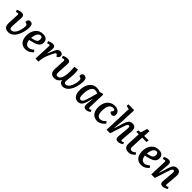

<svg xmlns="http://www.w3.org/2000/svg" viewBox="483 -2582 4412 4412"><g transform="rotate(45 2689.0 -376.5)"><path d="M412.1 -524.9Q454.1 -524.9 475.1 -496.6Q496.1 -468.3 496.1 -418.9Q496.1 -371.1 487.3 -316.2Q478.5 -261.2 457.8 -201.9Q437 -142.6 407 -95Q377 -47.4 329.8 -16.6Q282.7 14.2 226.1 14.2Q203.1 14.2 184.8 11.2Q166.5 8.3 146 -1.7Q125.5 -11.7 112.1 -28.8Q98.6 -45.9 90.8 -76.7Q83 -107.4 85 -148.9L98.1 -419.9Q99.6 -462.9 60.1 -452.1L20 -439.9L2.9 -492.2Q23.4 -503.9 58.8 -514.4Q94.2 -524.9 127 -524.9Q214.8 -524.9 210 -434.1L193.8 -163.1Q190.4 -113.3 201.2 -90.1Q211.9 -66.9 247.1 -66.9Q285.2 -66.9 317.1 -96.4Q349.1 -126 368.9 -171.1Q388.7 -216.3 399.9 -264.9Q411.1 -313.5 412.1 -356Q412.6 -386.7 406 -398.9Q399.4 -411.1 379.9 -418.9L341.8 -432.1Q334.5 -473.6 355 -499.3Q375.5 -524.9 412.1 -524.9Z M823.7 -524.9Q900.9 -524.9 938.2 -489.7Q975.6 -454.6 975.6 -394Q975.6 -362.3 964.1 -336.2Q952.6 -310.1 935.3 -293Q918 -275.9 891.1 -261.7Q864.3 -247.6 840.1 -239.3Q815.9 -231 784.7 -223.1L690.9 -199.2Q693.4 -172.4 700.4 -149.7Q707.5 -127 720.7 -106.9Q733.9 -86.9 756.1 -75.4Q778.3 -64 807.6 -64Q833.5 -64 859.9 -75Q886.2 -85.9 901.4 -97.7Q916.5 -109.4 934.6 -126L971.7 -81.1Q960.9 -67.4 945.6 -53.5Q930.2 -39.6 906 -22.9Q881.8 -6.3 848.4 3.9Q814.9 14.2 778.8 14.2Q713.4 14.2 666.5 -17.3Q619.6 -48.8 596.7 -102.3Q573.7 -155.8 573.7 -225.1Q573.7 -357.9 641.4 -441.4Q709 -524.9 823.7 -524.9ZM865.7 -393.1Q865.7 -423.8 852.1 -442.9Q838.4 -461.9 812.5 -461.9Q762.7 -461.9 730.2 -409.4Q697.8 -356.9 691.9 -264.2L763.7 -283.2Q817.9 -296.4 841.8 -321Q865.7 -345.7 865.7 -393.1Z M1115.7 -416Q1116.7 -434.6 1111.1 -444.3Q1105.5 -454.1 1090.8 -454.1Q1077.1 -454.1 1036.6 -438L1019.5 -490.2Q1047.9 -504.9 1083.3 -514.9Q1118.7 -524.9 1147.5 -524.9Q1229 -524.9 1219.7 -418.9L1202.6 -279.8L1209.5 -277.8L1260.7 -400.9Q1270 -423.3 1275.9 -436Q1281.7 -448.7 1290.8 -465.3Q1299.8 -481.9 1308.3 -490.7Q1316.9 -499.5 1328.6 -508.5Q1340.3 -517.6 1354.7 -521.2Q1369.1 -524.9 1386.7 -524.9Q1428.2 -524.9 1449.5 -503.2Q1470.7 -481.4 1470.7 -450.2Q1470.7 -426.3 1453.6 -404.1Q1436.5 -381.8 1407.7 -372.1L1390.6 -396Q1381.3 -411.1 1374.5 -417Q1367.7 -422.9 1356.4 -422.9Q1339.8 -422.9 1326.9 -402.8Q1314 -382.8 1278.8 -307.1Q1240.7 -224.1 1224.6 -175.3Q1208.5 -126.5 1202.6 -74.2L1194.8 0H1097.7Z M1967.8 -512.2Q1978.5 -460 1978.5 -384.8Q1978.5 -302.7 1962.4 -180.2Q1958.5 -146 1958.3 -120.8Q1958 -95.7 1970.5 -81.8Q1982.9 -67.9 2010.7 -67.9Q2045.4 -67.9 2075.7 -96.7Q2106 -125.5 2125 -169.7Q2144 -213.9 2155.3 -261.5Q2166.5 -309.1 2167.5 -351.1Q2168 -384.8 2160.4 -397.9Q2152.8 -411.1 2131.3 -418.9L2094.7 -432.1Q2089.4 -474.1 2107.4 -499.5Q2125.5 -524.9 2161.6 -524.9Q2250.5 -524.9 2250.5 -410.2Q2250.5 -369.6 2243.9 -324.5Q2237.3 -279.3 2224.4 -231.2Q2211.4 -183.1 2189.9 -139.6Q2168.5 -96.2 2140.9 -61.5Q2113.3 -26.9 2074.7 -6.3Q2036.1 14.2 1991.7 14.2Q1950.7 14.2 1918 -10Q1885.3 -34.2 1878.4 -86.9Q1851.1 -36.6 1811.8 -11.2Q1772.5 14.2 1714.4 14.2Q1698.7 14.2 1685.1 12Q1671.4 9.8 1654.5 4.2Q1637.7 -1.5 1624.8 -13.2Q1611.8 -24.9 1601.1 -42Q1590.3 -59.1 1585.2 -86.7Q1580.1 -114.3 1581.5 -148.9L1594.7 -420.9Q1595.2 -443.8 1583 -450.9Q1570.8 -458 1550.8 -450.2L1516.6 -439L1499.5 -492.2Q1519.5 -503.9 1556.2 -514.4Q1592.8 -524.9 1623.5 -524.9Q1668.5 -524.9 1689.2 -501.5Q1710 -478 1707.5 -435.1L1692.4 -172.9Q1689 -117.2 1699 -92.5Q1709 -67.9 1742.7 -67.9Q1869.6 -67.9 1869.6 -366.2Q1869.6 -432.6 1861.8 -500Z M2770.5 -101.1Q2769.5 -77.6 2774.7 -67.9Q2779.8 -58.1 2795.4 -58.1Q2814 -58.1 2840.3 -78.1L2864.7 -34.2Q2846.2 -16.1 2813.2 -1Q2780.3 14.2 2750.5 14.2Q2661.6 14.2 2668.5 -87.9L2685.5 -267.1L2678.7 -268.1L2656.7 -188Q2644.5 -145 2634.8 -117.4Q2625 -89.8 2610.8 -62.3Q2596.7 -34.7 2580.1 -19.5Q2563.5 -4.4 2539.8 4.9Q2516.1 14.2 2485.4 14.2Q2408.7 14.2 2368.2 -44.7Q2327.6 -103.5 2327.6 -201.2Q2327.6 -295.4 2356.4 -368.7Q2385.3 -441.9 2440.2 -483.4Q2495.1 -524.9 2568.4 -524.9Q2633.8 -524.9 2682.6 -500L2753.4 -522.9L2783.7 -512.2ZM2506.3 -63Q2542.5 -63 2567.4 -107.9Q2587.9 -146 2622.1 -267.1Q2625 -277.3 2635.7 -314.9L2669.4 -437Q2629.9 -458 2580.6 -458Q2536.6 -458 2505.9 -423.3Q2475.1 -388.7 2460.2 -329.8Q2445.3 -271 2445.3 -193.8Q2445.3 -169.9 2446 -154.1Q2446.8 -138.2 2450.2 -119.4Q2453.6 -100.6 2460 -89.4Q2466.3 -78.1 2478 -70.6Q2489.7 -63 2506.3 -63Z M3160.2 -524.9Q3229.5 -524.9 3274.4 -490Q3319.3 -455.1 3319.3 -392.1Q3319.3 -360.4 3300.8 -340.6Q3282.2 -320.8 3251 -320.8Q3229 -320.8 3209.2 -333.7Q3189.5 -346.7 3181.2 -366.2L3204.1 -393.1Q3223.6 -416 3220.2 -431.4Q3216.8 -446.8 3200.9 -454.3Q3185.1 -461.9 3161.1 -461.9Q3093.3 -461.9 3058.8 -400.4Q3024.4 -338.9 3024.4 -228Q3024.4 -153.3 3050.5 -108.6Q3076.7 -64 3132.3 -64Q3153.8 -64 3173.6 -70.3Q3193.4 -76.7 3211.7 -89.8Q3230 -103 3240 -112.1Q3250 -121.1 3267.1 -138.2L3306.2 -97.2Q3296.9 -84.5 3286.6 -72.8Q3276.4 -61 3257.3 -44.2Q3238.3 -27.3 3218.3 -15.4Q3198.2 -3.4 3169.9 5.4Q3141.6 14.2 3112.3 14.2Q3014.2 14.2 2960.2 -51Q2906.2 -116.2 2906.2 -226.1Q2906.2 -312 2935.5 -379.2Q2964.8 -446.3 3022.9 -485.6Q3081.1 -524.9 3160.2 -524.9Z M3915 -35.2Q3893.6 -16.6 3856.9 -1.7Q3820.3 13.2 3791 13.2Q3741.7 13.2 3722.7 -12.2Q3703.6 -37.6 3707 -78.1L3731.9 -354Q3734.9 -398.4 3729 -415.8Q3723.1 -433.1 3701.2 -433.1Q3675.8 -433.1 3661.6 -407.5Q3647.5 -381.8 3623 -303.2L3524.9 0H3409.2L3435.1 -694.8L3346.2 -713.9L3353 -767.1H3524.9L3541 -755.9L3527.3 -409.2L3504.9 -158.2L3512.2 -155.8L3577.1 -366.2Q3603 -449.2 3637.7 -487.1Q3672.4 -524.9 3730 -524.9Q3798.8 -524.9 3824 -482.9Q3849.1 -440.9 3842.3 -355L3821.3 -102.1Q3818.8 -78.1 3823.2 -68.6Q3827.6 -59.1 3843.3 -59.1Q3864.3 -59.1 3893.1 -80.1Z M3935.1 -504.9 4009.8 -513.2 4054.7 -673.8H4129.9L4120.1 -511.2H4263.7L4259.8 -449.2H4116.7L4102.1 -143.1Q4100.6 -102.5 4113.5 -82.8Q4126.5 -63 4160.6 -63Q4206.5 -63 4255.9 -110.8L4289.1 -70.8Q4260.7 -32.7 4219.5 -9.3Q4178.2 14.2 4128.9 14.2Q4056.2 14.2 4022 -24.4Q3987.8 -63 3990.7 -132.8L4005.9 -449.2H3926.8Z M4584 -524.9Q4661.1 -524.9 4698.5 -489.7Q4735.8 -454.6 4735.8 -394Q4735.8 -362.3 4724.4 -336.2Q4712.9 -310.1 4695.6 -293Q4678.2 -275.9 4651.4 -261.7Q4624.5 -247.6 4600.3 -239.3Q4576.2 -231 4544.9 -223.1L4451.2 -199.2Q4453.6 -172.4 4460.7 -149.7Q4467.8 -127 4481 -106.9Q4494.1 -86.9 4516.4 -75.4Q4538.6 -64 4567.9 -64Q4593.8 -64 4620.1 -75Q4646.5 -85.9 4661.6 -97.7Q4676.8 -109.4 4694.8 -126L4731.9 -81.1Q4721.2 -67.4 4705.8 -53.5Q4690.4 -39.6 4666.3 -22.9Q4642.1 -6.3 4608.6 3.9Q4575.2 14.2 4539.1 14.2Q4473.6 14.2 4426.8 -17.3Q4379.9 -48.8 4356.9 -102.3Q4334 -155.8 4334 -225.1Q4334 -357.9 4401.6 -441.4Q4469.2 -524.9 4584 -524.9ZM4626 -393.1Q4626 -423.8 4612.3 -442.9Q4598.6 -461.9 4572.8 -461.9Q4522.9 -461.9 4490.5 -409.4Q4458 -356.9 4452.1 -264.2L4523.9 -283.2Q4578.1 -296.4 4602.1 -321Q4626 -345.7 4626 -393.1Z M5367.7 -34.2Q5349.1 -17.1 5311 -1.5Q5272.9 14.2 5241.7 14.2Q5153.3 14.2 5159.7 -77.1L5185.1 -359.9Q5188 -400.9 5181.9 -417Q5175.8 -433.1 5154.8 -433.1Q5129.9 -433.1 5116.9 -411.6Q5104 -390.1 5083 -326.2L4977.1 0H4861.8L4877 -417Q4877.9 -436.5 4872.8 -445.3Q4867.7 -454.1 4853 -454.1Q4839.4 -454.1 4797.9 -437L4781.7 -490.2Q4801.8 -502 4837.4 -513.4Q4873 -524.9 4902.8 -524.9Q4947.8 -524.9 4966.6 -499.5Q4985.4 -474.1 4981 -422.9L4958 -158.2L4964.8 -155.8L5031.7 -372.1Q5057.1 -452.6 5091.3 -488.8Q5125.5 -524.9 5184.1 -524.9Q5249 -524.9 5275.4 -485.6Q5301.8 -446.3 5295.9 -370.1L5273.9 -101.1Q5271.5 -77.6 5276.1 -67.9Q5280.8 -58.1 5296.9 -58.1Q5319.3 -58.1 5345.7 -78.1Z"/></g></svg>

Font: Literata Book SemiBold
Style: Italic
Weight: 600
Italic angle: -3°
Designer: Latin by Veronika Burian and Jose Scaglione. Greek by Irene Vlachou. Cyrillic by Vera Evstafieva
Foundry: TypeTogether
Version: Version 1.003;PS 001.003;hotconv 1.0.88;makeotf.lib2.5.64775